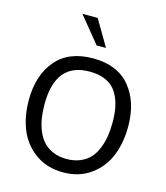

<svg xmlns="http://www.w3.org/2000/svg" viewBox="-142 -1099 1056 1221"><g transform="rotate(15 386.5 -489.0)"><path d="M448.2 -821.3 347.7 -992.2H247.1L386.7 -821.3ZM713.9 -375C713.9 -483.1 686.2 -570.3 630.9 -636.7C575.5 -703.1 494.5 -736.3 387.7 -736.3C280.3 -736.3 198.7 -703.1 143.1 -636.7C87.4 -570.3 59.6 -483.1 59.6 -375C59.6 -304 71.1 -239.9 94.2 -182.6C117.4 -125.3 154.3 -78.3 205.1 -41.5C255.9 -4.7 316.7 13.7 387.7 13.7C458.7 13.7 519.4 -4.7 569.8 -41.5C620.3 -78.3 656.9 -125.3 679.7 -182.6C702.5 -239.9 713.9 -304 713.9 -375ZM611.3 -375C611.3 -343.1 609.2 -313.3 605 -285.6C600.7 -258 593.4 -230.8 583 -204.1C572.6 -177.4 559.1 -154.8 542.5 -136.2C525.9 -117.7 504.4 -102.7 478 -91.3C451.7 -79.9 421.5 -74.2 387.7 -74.2C353.8 -74.2 323.7 -79.9 297.4 -91.3C271 -102.7 249.5 -117.7 232.9 -136.2C216.3 -154.8 202.6 -177.2 191.9 -203.6C181.2 -230 173.7 -257.2 169.4 -285.2C165.2 -313.2 163.1 -343.1 163.1 -375C163.1 -557.9 238 -649.4 387.7 -649.4C430 -649.4 466.1 -642.4 496.1 -628.4C526 -614.4 549.2 -594.6 565.4 -568.8C581.7 -543.1 593.4 -514.5 600.6 -482.9C607.7 -451.3 611.3 -415.4 611.3 -375Z"/></g></svg>

Font: FreeUniversal
Style: Regular
Weight: 400
Version: Version 1.001